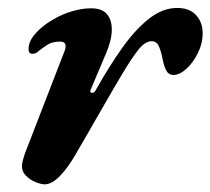

<svg xmlns="http://www.w3.org/2000/svg" viewBox="-20 -454 535 488"><path d="M93.6 14.5Q84.5 14.5 70.7 9Q56.9 3.4 46.4 -7Q35.8 -17.4 35.8 -30.8Q35.8 -37.9 37.8 -45.7Q39.8 -53.5 43.2 -63.5L144.3 -324.8Q148.4 -335.4 145.9 -341.8Q143.3 -348.3 133.3 -348.3Q112.8 -348.3 100.5 -340.3Q88.2 -332.3 73.9 -320.9Q68.7 -316.9 61.1 -317.4Q53.6 -317.8 52.8 -326.5Q51.1 -346.8 69.3 -367.8Q87.4 -388.9 115.2 -404.5Q137 -417.6 162.6 -425.2Q188.1 -432.9 211.8 -432.9Q239.8 -432.9 252.2 -417.6Q264.7 -402.4 264.1 -376.4Q263.5 -350.5 249 -317.2L210.6 -226.3Q207.4 -219.3 213.1 -218.2Q218.8 -217 222.6 -223.6Q257.7 -286.1 291.2 -333.1Q324.7 -380 359.3 -406.9Q393.9 -433.8 430 -433.8Q461.8 -433.8 478.4 -415.5Q495.1 -397.2 495.1 -369.8Q495.1 -343.6 482.8 -318.9Q470.6 -294.1 453.4 -278.8Q436.1 -263.4 420.5 -263.4Q409.2 -263.4 403.2 -273.7Q397.1 -284 393 -305Q389.7 -322.4 384.1 -335.8Q378.4 -349.3 365.8 -349.3Q348.4 -349.3 330.7 -326.4Q313 -303.6 289.6 -264.2Q281.9 -251.7 267.6 -226.9Q253.3 -202.1 236 -172.3Q218.8 -142.4 202.1 -113.2Q185.4 -84 172.8 -62.7Q154 -29.5 133.1 -7.5Q112.2 14.5 93.6 14.5Z"/></svg>

Font: EB Garamond
Style: Italic
Weight: 400
Italic angle: -17.2°
Designer: Georg Duffner and Octavio Pardo
Foundry: Georg Duffner
Version: Version 1.001